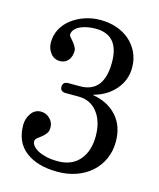

<svg xmlns="http://www.w3.org/2000/svg" viewBox="-109 -780 724 873"><g transform="rotate(15 253.0 -343.0)"><path d="M245.1 15.6Q149.4 15.6 94.2 -26.9Q39.1 -69.3 39.1 -150.4Q39.1 -179.7 56.2 -204.6Q73.2 -229.5 102.5 -229.5Q126 -229.5 144 -212.4Q162.1 -195.3 162.1 -169.9Q162.1 -152.3 153.3 -141.1Q144.5 -129.9 134.3 -122.1Q124 -114.3 115.2 -107.4Q106.4 -100.6 106.4 -90.8Q106.4 -81.1 114.3 -70.8Q122.1 -60.5 137.7 -51.8Q153.3 -43 177.2 -37.1Q201.2 -31.2 233.4 -31.2Q298.8 -31.2 335 -73.2Q371.1 -115.2 371.1 -185.5Q371.1 -254.9 337.9 -297.4Q304.7 -339.8 249 -339.8H189.5Q162.1 -339.8 162.1 -363.3Q162.1 -386.7 189.5 -386.7H243.2Q355.5 -386.7 355.5 -529.3Q355.5 -658.2 244.1 -658.2Q225.6 -658.2 207 -654.8Q188.5 -651.4 173.3 -644.5Q158.2 -637.7 148.4 -626.5Q138.7 -615.2 138.7 -600.6Q138.7 -597.7 144.5 -590.8Q150.4 -584 157.7 -575.2Q165 -566.4 171.4 -555.7Q177.7 -544.9 177.7 -535.2Q177.7 -508.8 163.6 -491.2Q149.4 -473.6 125 -473.6Q96.7 -473.6 80.1 -495.6Q63.5 -517.6 63.5 -544.9Q63.5 -580.1 79.1 -608.9Q94.7 -637.7 121.6 -658.2Q148.4 -678.7 183.1 -690.4Q217.8 -702.1 255.9 -702.1Q295.9 -702.1 331.1 -690.4Q366.2 -678.7 392.6 -656.2Q418.9 -633.8 434.6 -601.6Q450.2 -569.3 450.2 -529.3Q450.2 -470.7 412.1 -426.3Q374 -381.8 311.5 -365.2V-363.3Q381.8 -351.6 423.8 -305.2Q465.8 -258.8 465.8 -185.5Q465.8 -139.6 448.7 -102.5Q431.6 -65.4 401.9 -39.1Q372.1 -12.7 331.5 1.5Q291 15.6 245.1 15.6Z"/></g></svg>

Font: Subtext
Style: Regular
Weight: 400
Designer: Christopher J. Fynn
Foundry: Christopher J. Fynn for DDC
Version: Version 1.000 preliminary